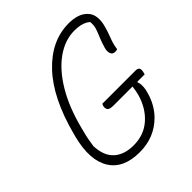

<svg xmlns="http://www.w3.org/2000/svg" viewBox="-202 -852 1004 1004"><g transform="rotate(-45 300.0 -350.0)"><path d="M295 -298H540Q555 -298 561.5 -290.5Q568 -283 563 -262L560 -250H506L504 -245Q509 -237 509.5 -221.5Q510 -206 507 -189Q497 -145 479 -111.5Q461 -78 436 -53Q363 20 254 20Q134 20 86 -57.5Q38 -135 73 -274L78 -293Q133 -502 236 -611Q339 -720 468 -720Q500 -720 526.5 -712Q553 -704 572 -685Q592 -666 595.5 -636Q599 -606 589 -573Q583 -549 575.5 -530Q568 -511 561.5 -491.5Q555 -472 551 -445Q545 -442 535 -442Q516 -442 510 -458Q504 -474 511 -497Q520 -529 530.5 -553Q541 -577 548 -598.5Q555 -620 552 -645Q522 -672 461 -672Q392 -672 327 -626Q262 -580 210.5 -493.5Q159 -407 128 -285L124 -269Q117 -244 112.5 -220Q108 -196 105 -174Q108 -100 148 -64Q188 -28 257 -28Q333 -28 385.5 -74Q438 -120 460 -196Q468 -227 470 -250H330Q301 -250 294 -259.5Q287 -269 289 -282Q291 -292 295 -298Z"/></g></svg>

Font: Recursive Mn Csl St Lt
Style: Italic
Weight: 300
Italic angle: -15°
Monospace: yes
Version: Version 1.079;hotconv 1.0.112;makeotfexe 2.5.65598; ttfautoh